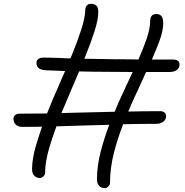

<svg xmlns="http://www.w3.org/2000/svg" viewBox="-20 -832 961 1000"><path d="M185 95Q169 94 158 82.5Q147 71 147 49Q147 -3 167 -73Q181 -120 199 -172Q145 -171 96 -171Q80 -171 69.5 -177.5Q59 -184 54.5 -194Q50 -204 50 -213Q51 -227 60 -233.5Q69 -240 83 -240Q153 -240 225 -241Q253 -312 285 -384Q302 -424 319 -462Q270 -464 220 -466Q201 -467 190 -472Q179 -477 174.5 -485.5Q170 -494 170 -503Q170 -517 179.5 -524.5Q189 -532 205 -532Q222 -532 243.5 -531.5Q265 -531 297 -530Q318 -528 346 -528Q349 -534 352 -540Q383 -615 403 -677Q423 -739 424 -778Q424 -793 431.5 -802.5Q439 -812 453 -812Q472 -812 482 -802.5Q492 -793 492 -770Q492 -730 472 -668Q452 -606 421 -530Q420 -528 419 -526Q452 -525 492 -525Q560 -523 656 -523Q677 -522 701 -522Q725 -577 742 -625Q762 -682 762 -721Q762 -738 769 -748Q776 -758 791 -759Q809 -760 819.5 -749.5Q830 -739 830 -710Q830 -672 810 -617Q794 -574 771 -522Q822 -522 879 -522Q914 -522 915 -498Q916 -480 902 -468.5Q888 -457 863 -457Q801 -457 741 -457Q718 -406 692 -350Q669 -302 648 -251Q734 -253 815 -253Q827 -253 836 -246.5Q845 -240 845 -225Q845 -216 839 -207Q833 -198 821.5 -192.5Q810 -187 793 -187Q712 -187 622 -185Q621 -184 621 -184Q592 -109 573 -35Q553 45 553 120Q553 131 543.5 140Q534 149 523 148Q507 147 496 135.5Q485 124 485 102Q485 32 505 -45Q523 -113 549 -182Q494 -181 439 -179Q354 -176 274 -174Q251 -112 235 -57Q215 14 215 67Q215 78 205.5 87Q196 96 185 95ZM577 -250Q599 -304 624 -356Q648 -409 671 -457Q602 -458 537 -458Q465 -458 392 -460Q373 -416 354 -371Q326 -306 300 -243Q314 -243 329 -244Q453 -247 577 -250Z"/></svg>

Font: Shantell Sans Light Light
Style: Italic
Weight: 300
Italic angle: -11°
Version: Version 1.008;[ac192a2d6]